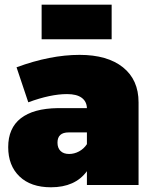

<svg xmlns="http://www.w3.org/2000/svg" viewBox="-20 -792 653 822"><path d="M15.1 -162.1Q15.1 -243.2 68.8 -285.4Q122.6 -327.6 227.1 -329.1H352.1Q351.1 -357.9 329.6 -373.5Q308.1 -389.2 267.1 -389.2Q196.3 -389.2 101.1 -354L50.8 -503.9Q195.3 -557.1 320.8 -557.1Q439.9 -557.1 506.6 -503.7Q573.2 -450.2 573.2 -354V0H352.1V-59.1Q301.8 9.8 198.2 9.8Q111.8 9.8 63.5 -36.6Q15.1 -83 15.1 -162.1ZM158.2 -624V-772H458V-624ZM226.1 -181.2Q226.1 -158.7 239 -145.8Q252 -132.8 275.9 -132.8Q297.9 -132.8 318.4 -143.8Q338.9 -154.8 352.1 -174.8V-225.1H273.9Q226.1 -225.1 226.1 -181.2Z"/></svg>

Font: Trueno Black
Style: Regular
Weight: 900
Designer: Julieta Ulanovsky
Foundry: Julieta Ulanovsky
Version: Version 3.001b | FøM Fix